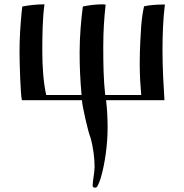

<svg xmlns="http://www.w3.org/2000/svg" viewBox="-20 -462 846 885"><path d="M469 0H738C734 -65 729 -148 729 -229C729 -304 732 -377 740 -441H727C698 -441 667 -438 644 -433C639 -411 634 -381 631 -344C629 -312 624 -241 624 -170C624 -143 625 -117 626 -92L631 -24H465C457 -94 456 -168 456 -247C456 -318 460 -379 467 -441C461 -441 455 -442 450 -442C420 -442 385 -437 362 -432C354 -373 347 -294 347 -220C347 -150 350 -91 356 -24H193C180 -82 175 -154 175 -225C175 -300 176 -377 185 -442C149 -442 113 -438 83 -432C82 -423 80 -412 79 -397C74 -344 70 -285 70 -225C70 -182 74 -27 81 0H358V2C358 21 386 147 397 172C410 217 416 269 416 307C416 333 407 372 407 394C407 400 412 403 417 403C422 403 427 401 429 396C436 383 443 366 448 345C463 291 476 207 476 127C476 89 474 40 469 0Z"/></svg>

Font: Ponomar Unicode
Style: Regular
Weight: 400
Version: 1.3